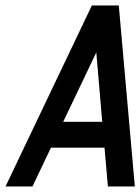

<svg xmlns="http://www.w3.org/2000/svg" viewBox="-20 -676 509 696"><path d="M209 -234.4H350.6L329.1 -485.8ZM410.6 -656.2 468.8 0H371.1L358.9 -140.6H164.6L97.7 0H0L313 -656.2Z"/></svg>

Font: Lambda
Style: Italic
Weight: 400
Italic angle: -11°
Designer: GGBotNet
Version: 0.22